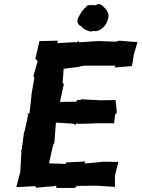

<svg xmlns="http://www.w3.org/2000/svg" viewBox="-20 -918 696 944"><path d="M541 -312 546 -355 553 -360 554 -373 548 -426 472 -425 376 -430 381 -426 363 -427 353 -418 275 -417 294 -505 288 -510 293 -580 367 -589 375 -592 388 -594 390 -595H548L542 -587H555L629 -593L638 -650L656 -711L566 -718L549 -713L467 -716H459L370 -710L365 -717L356 -708L353 -711L261 -706L266 -718L174 -716L154 -630L165 -617L144 -544L149 -536L134 -449H135L125 -361L112 -358L119 -355L101 -273L98 -267L87 -182L84 -180L85 -171V-168L80 -74L60 2L155 -3L156 5L249 -3L255 -6L258 6H345L358 0L354 -4L446 -5H457L545 1V-54L562 -122L477 -123L482 -122L396 -114L399 -124L318 -120L304 -119L303 -112L221 -115L240 -201L243 -209L247 -215L255 -315L340 -310L351 -304L359 -315L361 -309L442 -311L450 -312ZM432 -761 428 -765C443 -766 455 -763 461 -767C492 -778 508 -806 512 -829C519 -851 504 -872 484 -890C479 -892 468 -906 451 -892C426 -893 407 -897 401 -881C385 -871 375 -849 363 -828C358 -814 361 -794 381 -788C388 -777 400 -769 432 -761Z"/></svg>

Font: Asimov Print
Style: DIt
Weight: 250
Width: 0
Designer: Google
Version: Version 2.000980: 2014